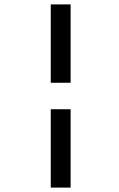

<svg xmlns="http://www.w3.org/2000/svg" viewBox="-20 -785 540 870"><path d="M210 -765H300V-410H210ZM210 -290H300V65H210Z"/></svg>

Font: Bebas Neue Bold
Style: Regular
Weight: 700
Designer: Ryoichi Tsunekawa & LGV (GE)
Foundry: Free Software Foundation, Inc.
Version: Version 1.003 August 13, 2016